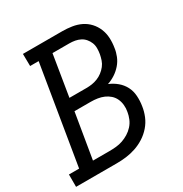

<svg xmlns="http://www.w3.org/2000/svg" viewBox="-180 -866 950 996"><g transform="rotate(-30 295.0 -367.5)"><path d="M-10 0V-74H51L148 -662H97L96 -735H331Q360 -735 389 -730.5Q418 -726 442.5 -714Q467 -702 485.5 -682Q504 -662 514.5 -636.5Q525 -611 526.5 -582.5Q528 -554 523 -524Q520 -501 510.5 -477.5Q501 -454 484 -434.5Q467 -415 445.5 -401Q424 -387 400 -379Q427 -368 449 -349.5Q471 -331 484 -306Q497 -281 499 -250.5Q501 -220 496 -190Q492 -162 480.5 -134Q469 -106 448.5 -82.5Q428 -59 402 -42.5Q376 -26 347.5 -16.5Q319 -7 290.5 -3.5Q262 0 233 0ZM191 -417H293Q310 -417 326.5 -419.5Q343 -422 359.5 -428.5Q376 -435 390.5 -446Q405 -457 416 -471Q427 -485 432.5 -501.5Q438 -518 441 -534Q444 -551 444 -568.5Q444 -586 438 -601Q432 -616 421.5 -628.5Q411 -641 396.5 -648.5Q382 -656 365.5 -659Q349 -662 331 -662H231ZM134 -74H233Q253 -74 273 -76Q293 -78 312 -84.5Q331 -91 349 -102Q367 -113 381.5 -129Q396 -145 404 -164.5Q412 -184 415 -203Q419 -223 417 -243.5Q415 -264 407 -281Q399 -298 385 -310.5Q371 -323 353.5 -330.5Q336 -338 316.5 -341Q297 -344 276 -344H179Z"/></g></svg>

Font: Iosevka Plex Etoile
Style: Italic
Weight: 400
Italic angle: -9°
Designer: Belleve Invis
Foundry: Belleve Invis
Version: Version 25.1.1; ttfautohint (v1.8.4)